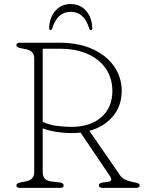

<svg xmlns="http://www.w3.org/2000/svg" viewBox="-20 -906 694 926"><path d="M567 -468Q567 -395.5 524.5 -345Q482 -294.5 411 -275L559.5 -60Q569.5 -46 584.8 -39.2Q600 -32.5 615 -29.5Q638.5 -24.5 646 -21.8Q653.5 -19 653.5 -12Q653.5 0 636.5 0H474Q457 0 457 -12Q457 -23.5 476 -26L501 -29Q526.5 -32 510 -57L368.5 -266.5Q347 -264 325 -264Q292 -264 254.8 -269.5Q217.5 -275 186 -287V-75Q186 -35.5 227 -31L268 -26Q287 -23.5 287 -12Q287 0 270 0H76Q59 0 59 -12Q59 -22 78 -26L104 -31Q145 -39 145 -75V-625Q145 -661 104 -669L78 -674Q59 -678 59 -688Q59 -700 76 -700H266Q360 -700 427.5 -668.8Q495 -637.5 531 -585Q567 -532.5 567 -468ZM186 -671V-318Q221 -302.5 260 -298.2Q299 -294 322 -294Q416 -294 469 -341Q522 -388 522 -468Q522 -526.5 492 -572.5Q462 -618.5 404.8 -644.8Q347.5 -671 266 -671ZM321 -849Q256 -849 232 -769Q229.5 -761 224 -761Q217 -761 217 -770Q218.5 -821.5 247 -854Q275.5 -886.5 321 -886.5Q366.5 -886.5 395 -854Q423.5 -821.5 425 -770Q425 -761 418 -761Q412.5 -761 410 -769Q386 -849 321 -849Z"/></svg>

Font: Fraunces 9pt SuperSoft Thin
Style: Regular
Weight: 100
Version: Version 1.000;[b76b70a41]